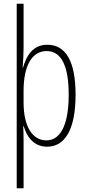

<svg xmlns="http://www.w3.org/2000/svg" viewBox="-20 -780 471 1034"><path d="M387 -270C387 -450 334 -539 235 -539C158 -539 123 -482 104 -416H102C105 -454 107 -494 107 -525V-760H70V234H107V-29C107 -59 106 -85 105 -100H108C123 -46 160 10 234 10C327 10 387 -78 387 -270ZM350 -270C350 -95 299 -24 230 -24C157 -24 107 -95 107 -228V-291C107 -426 152 -505 231 -505C312 -505 350 -422 350 -270Z"/></svg>

Font: Noto Sans Sinhala ExtraCondensed ExtraLight
Style: Regular
Weight: 200
Width: 2
Designer: Jelle Bosma - Monotype Design Team
Foundry: Monotype Imaging Inc.
Version: Version 2.006